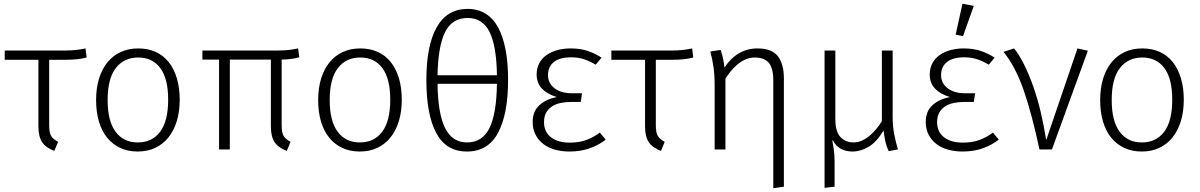

<svg xmlns="http://www.w3.org/2000/svg" viewBox="-20 -790 6343 1015"><path d="M240 -474V-128Q240 -108 242.5 -94Q245 -80 251 -70.5Q257 -61 266 -54Q275 -47 287 -40L267 8Q245 -1 229 -12Q213 -23 203 -38Q193 -53 188 -73.5Q183 -94 183 -122V-474H5V-523H327Q357 -523 383 -526Q409 -529 432 -534L438 -486Q394 -474 329 -474Z M488 -261Q488 -324 503.5 -374.5Q519 -425 548 -460.5Q577 -496 618 -515Q659 -534 711 -534Q762 -534 803 -515.5Q844 -497 872 -461.5Q900 -426 915 -376Q930 -326 930 -263Q930 -200 914.5 -149.5Q899 -99 870.5 -63.5Q842 -28 801 -8.5Q760 11 708 11Q656 11 615.5 -8Q575 -27 546.5 -62Q518 -97 503 -147.5Q488 -198 488 -261ZM711 -486Q635 -486 592 -430Q549 -374 549 -261Q549 -150 591 -93.5Q633 -37 708 -37Q784 -37 826.5 -93.5Q869 -150 869 -263Q869 -374 827.5 -430Q786 -486 711 -486Z M1452 -523Q1482 -523 1507.5 -526Q1533 -529 1556 -534L1562 -487Q1523 -476 1469 -475V-128Q1469 -108 1471.5 -94Q1474 -80 1480 -70.5Q1486 -61 1495 -54Q1504 -47 1516 -40L1496 8Q1474 -1 1458 -12Q1442 -23 1432 -38Q1422 -53 1417 -73.5Q1412 -94 1412 -122V-475H1195V0H1138V-475H1050V-523Z M1662 -261Q1662 -324 1677.5 -374.5Q1693 -425 1722 -460.5Q1751 -496 1792 -515Q1833 -534 1885 -534Q1936 -534 1977 -515.5Q2018 -497 2046 -461.5Q2074 -426 2089 -376Q2104 -326 2104 -263Q2104 -200 2088.5 -149.5Q2073 -99 2044.5 -63.5Q2016 -28 1975 -8.5Q1934 11 1882 11Q1830 11 1789.5 -8Q1749 -27 1720.5 -62Q1692 -97 1677 -147.5Q1662 -198 1662 -261ZM1885 -486Q1809 -486 1766 -430Q1723 -374 1723 -261Q1723 -150 1765 -93.5Q1807 -37 1882 -37Q1958 -37 2000.5 -93.5Q2043 -150 2043 -263Q2043 -374 2001.5 -430Q1960 -486 1885 -486Z M2234 -367Q2234 -550 2289 -646.5Q2344 -743 2452 -743Q2507 -743 2547.5 -717.5Q2588 -692 2614 -643.5Q2640 -595 2653 -525.5Q2666 -456 2666 -369Q2666 -187 2613 -88Q2560 11 2449 11Q2338 11 2286 -87Q2234 -185 2234 -367ZM2449 -37Q2530 -37 2567.5 -113Q2605 -189 2607 -347H2293Q2295 -189 2333 -113Q2371 -37 2449 -37ZM2452 -695Q2371 -695 2333.5 -621.5Q2296 -548 2293 -392H2607Q2605 -547 2568 -621Q2531 -695 2452 -695Z M3129 -448Q3101 -465 3070 -476Q3039 -487 2999 -487Q2939 -487 2908 -462Q2877 -437 2877 -393Q2877 -350 2911.5 -323.5Q2946 -297 3003 -297H3057L3050 -251H2998Q2969 -251 2943 -245.5Q2917 -240 2897.5 -227Q2878 -214 2867 -194Q2856 -174 2856 -144Q2856 -93 2892.5 -64.5Q2929 -36 2992 -36Q3043 -36 3081 -50.5Q3119 -65 3151 -89L3182 -52Q3147 -24 3099 -6.5Q3051 11 2990 11Q2949 11 2913.5 1Q2878 -9 2852 -29Q2826 -49 2811 -78Q2796 -107 2796 -145Q2796 -202 2831.5 -234Q2867 -266 2921 -276V-278Q2874 -292 2845.5 -321Q2817 -350 2817 -397Q2817 -430 2831 -456Q2845 -482 2869.5 -499Q2894 -516 2926.5 -525Q2959 -534 2997 -534Q3050 -534 3090.5 -519.5Q3131 -505 3160 -485Z M3447 -474V-128Q3447 -108 3449.5 -94Q3452 -80 3458 -70.5Q3464 -61 3473 -54Q3482 -47 3494 -40L3474 8Q3452 -1 3436 -12Q3420 -23 3410 -38Q3400 -53 3395 -73.5Q3390 -94 3390 -122V-474H3212V-523H3534Q3564 -523 3590 -526Q3616 -529 3639 -534L3645 -486Q3601 -474 3536 -474Z M3758 -333Q3758 -393 3752 -435Q3746 -477 3735 -518L3790 -526Q3797 -505 3802 -482Q3807 -459 3810 -433Q3842 -482 3886 -508Q3930 -534 3985 -534Q4060 -534 4092 -493Q4124 -452 4124 -375V197L4068 205V-365Q4068 -429 4044.5 -457.5Q4021 -486 3970 -486Q3945 -486 3922.5 -476.5Q3900 -467 3880.5 -451Q3861 -435 3844.5 -415Q3828 -395 3815 -374V0H3758Z M4699 -523V-174Q4699 -122 4707.5 -79Q4716 -36 4727 0L4678 9Q4667 -14 4661 -39.5Q4655 -65 4651 -100Q4614 -39 4572 -14Q4530 11 4486 11Q4452 11 4425 -3.5Q4398 -18 4383 -48L4380 -47Q4385 -21 4388.5 6Q4392 33 4392 62V197L4339 203V-523H4396V-161Q4396 -94 4423 -65.5Q4450 -37 4493 -37Q4515 -37 4536 -46.5Q4557 -56 4576 -71.5Q4595 -87 4611.5 -107Q4628 -127 4642 -149V-523Z M5207 -448Q5179 -465 5148 -476Q5117 -487 5077 -487Q5017 -487 4986 -462Q4955 -437 4955 -393Q4955 -350 4989.5 -323.5Q5024 -297 5081 -297H5135L5128 -251H5076Q5047 -251 5021 -245.5Q4995 -240 4975.5 -227Q4956 -214 4945 -194Q4934 -174 4934 -144Q4934 -93 4970.5 -64.5Q5007 -36 5070 -36Q5121 -36 5159 -50.5Q5197 -65 5229 -89L5260 -52Q5225 -24 5177 -6.5Q5129 11 5068 11Q5027 11 4991.5 1Q4956 -9 4930 -29Q4904 -49 4889 -78Q4874 -107 4874 -145Q4874 -202 4909.5 -234Q4945 -266 4999 -276V-278Q4952 -292 4923.5 -321Q4895 -350 4895 -397Q4895 -430 4909 -456Q4923 -482 4947.5 -499Q4972 -516 5004.5 -525Q5037 -534 5075 -534Q5128 -534 5168.5 -519.5Q5209 -505 5238 -485ZM5032 -607 5068 -770 5128 -759 5071 -599Z M5341 -534Q5369 -499 5394.5 -447.5Q5420 -396 5442 -334Q5464 -272 5481 -200.5Q5498 -129 5510 -53H5512L5676 -534L5731 -522L5541 0H5475Q5436 -184 5392.5 -310.5Q5349 -437 5285 -516Z M5796 -261Q5796 -324 5811.5 -374.5Q5827 -425 5856 -460.5Q5885 -496 5926 -515Q5967 -534 6019 -534Q6070 -534 6111 -515.5Q6152 -497 6180 -461.5Q6208 -426 6223 -376Q6238 -326 6238 -263Q6238 -200 6222.5 -149.5Q6207 -99 6178.5 -63.5Q6150 -28 6109 -8.5Q6068 11 6016 11Q5964 11 5923.5 -8Q5883 -27 5854.5 -62Q5826 -97 5811 -147.5Q5796 -198 5796 -261ZM6019 -486Q5943 -486 5900 -430Q5857 -374 5857 -261Q5857 -150 5899 -93.5Q5941 -37 6016 -37Q6092 -37 6134.5 -93.5Q6177 -150 6177 -263Q6177 -374 6135.5 -430Q6094 -486 6019 -486Z"/></svg>

Font: Jldddboxgfspflltxgxzjzlszac
Style: Regular
Weight: 300
Designer: Carrois Corporate & Edenspiekermann
Foundry: Carrois Corporate GbR & Edenspiekermann AG
Version: Version 2.001